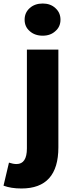

<svg xmlns="http://www.w3.org/2000/svg" viewBox="-80 -851 422 1092"><path d="M-60 205 -29 74Q-5 82 14 82Q73 82 73 -7V-569H252V-13Q252 221 42 221Q-17 221 -60 205ZM89 -674Q60 -699 60 -739Q60 -779 89 -805Q118 -831 163 -831Q207 -831 235 -805Q264 -779 264 -739Q264 -699 235 -674Q207 -648 163 -648Q118 -648 89 -674Z"/></svg>

Font: Source Han Sans CN Heavy
Style: Bold
Weight: 900
Designer: Ryoko NISHIZUKA (kana & ideographs); Paul D. Hunt (Latin, Greek & Cyrillic); Wenlong ZHANG (bopomofo); Sandoll Communica
Foundry: Adobe Systems Incorporated
Version: Version 1.000;PS 1;hotconv 1.0.78;makeotf.lib2.5.61930